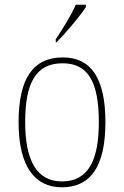

<svg xmlns="http://www.w3.org/2000/svg" viewBox="-20 -786 527 816"><path d="M217 -619V-606H220C260 -646 323 -721 345 -756V-766H302C283 -721 247 -665 217 -619ZM243 10C364 10 428 -77 428 -267C428 -455 366 -542 247 -542C121 -542 59 -453 59 -267C59 -78 128 10 243 10ZM243 -15C135 -15 87 -106 87 -267C87 -433 132 -517 246 -517C355 -517 400 -437 400 -267C400 -111 359 -15 243 -15Z"/></svg>

Font: Noto Serif Thai SemiCondensed Thin
Style: Regular
Weight: 100
Width: 4
Designer: Monotype Design Team
Foundry: Monotype Imaging Inc.
Version: Version 2.002